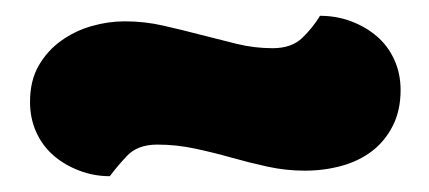

<svg xmlns="http://www.w3.org/2000/svg" viewBox="-20 -374 543 243"><path d="M325 -313Q349 -313 362.5 -326Q376 -339 385 -354Q406 -354 424.5 -347Q443 -340 457 -328Q471 -316 479 -298.5Q487 -281 487 -260Q487 -234 477 -214.5Q467 -195 450.5 -182.5Q434 -170 412 -164Q390 -158 366 -158Q342 -158 319 -163Q296 -168 273 -174.5Q250 -181 226.5 -186Q203 -191 179 -191Q154 -191 140.5 -176.5Q127 -162 119 -151Q99 -151 80.5 -158Q62 -165 48 -177Q34 -189 26 -206.5Q18 -224 18 -245Q18 -272 29 -291Q40 -310 57.5 -322.5Q75 -335 96 -341Q117 -347 138 -347Q163 -347 187 -341.5Q211 -336 234 -330Q257 -324 279.5 -318.5Q302 -313 325 -313Z"/></svg>

Font: Baloo Thambi 2 ExtraBold
Style: Regular
Weight: 800
Designer: Aadarsh Rajan and Ek Type
Foundry: Ek Type
Version: Version 1.640;hotconv 1.0.111;makeotfexe 2.5.65597; ttfautoh